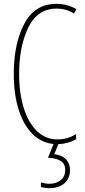

<svg xmlns="http://www.w3.org/2000/svg" viewBox="-20 -744 443 1004"><path d="M280 -15Q334 -15 378 -43V-16Q360 -5 335 2Q310 9 285 10L264 62Q304 67 325 89Q346 111 346 145Q346 189 317 214.5Q288 240 239 240Q217 240 194 234V210Q218 217 239 217Q274 217 297.5 198Q321 179 321 145Q321 112 297.5 97.5Q274 83 231 81L260 9Q197 3 150 -43.5Q103 -90 77.5 -170.5Q52 -251 52 -358Q52 -515 107 -619.5Q162 -724 276 -724Q331 -724 380 -696L367 -673Q327 -699 276 -699Q176 -699 128 -600Q80 -501 80 -357Q80 -256 104.5 -178.5Q129 -101 174 -58Q219 -15 280 -15Z"/></svg>

Font: Noto Sans Display Thin Cond
Style: Regular
Weight: 250
Width: 3
Designer: Monotype Design team
Foundry: Monotype Imaging Inc.
Version: Version 1.000